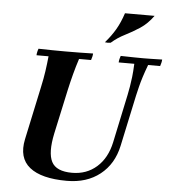

<svg xmlns="http://www.w3.org/2000/svg" viewBox="-62 -996 942 1066"><g transform="rotate(5 409.5 -462.5)"><path d="M350 15Q208 15 142.5 -37.5Q77 -90 99 -195L162 -490Q173 -540 179 -582Q185 -624 189 -665H122Q122 -673 124.5 -684Q127 -695 130 -702Q164 -701 205.5 -700.5Q247 -700 281 -700Q316 -700 357.5 -700.5Q399 -701 434 -702Q434 -695 431.5 -684Q429 -673 426 -665H359Q345 -622 333.5 -578.5Q322 -535 312 -490L258 -241Q235 -132 261 -82Q287 -32 375 -32Q456 -32 512.5 -82Q569 -132 588 -221L645 -490Q650 -515 654 -538Q658 -561 661.5 -591Q665 -621 667 -665H580Q580 -673 582.5 -684Q585 -695 588 -702Q629 -701 662 -700.5Q695 -700 714 -700Q731 -700 757.5 -700.5Q784 -701 819 -702Q819 -695 816.5 -684Q814 -673 811 -665H744Q729 -625 719.5 -595Q710 -565 704 -540.5Q698 -516 692 -490L631 -205Q609 -102 535 -43.5Q461 15 350 15ZM756 -940Q723 -894 682.5 -867.5Q642 -841 601 -820.5Q560 -800 526 -770Q510 -767 494 -770Q528 -809 551 -848.5Q574 -888 591 -940Z"/></g></svg>

Font: Poltawski Nowy
Style: Bold Italic
Weight: 700
Italic angle: -12°
Designer: Adam Pótawski, Mateusz Machalski, Borys Kosmynka, Ania Wieluska
Foundry: Capitalics.wtf
Version: Version 1.001;gftools[0.9.25]